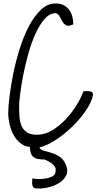

<svg xmlns="http://www.w3.org/2000/svg" viewBox="-20 -845 582 1104"><path d="M27.3 -194.3Q27.3 -229.5 34.7 -290Q42 -350.6 56.2 -420.9Q70.3 -491.2 92.8 -563Q115.2 -634.8 145.5 -692.9Q175.8 -751 214.4 -788.1Q252.9 -825.2 299.8 -825.2Q326.2 -825.2 345.2 -815.4Q364.3 -805.7 377 -789.1Q389.6 -772.5 395.5 -751Q401.4 -729.5 401.4 -705.1Q375 -692.4 361.3 -699.2Q347.7 -706.1 339.4 -720.2Q331.1 -734.4 323.2 -750Q315.4 -765.6 300.8 -769.5Q265.6 -769.5 236.3 -735.8Q207 -702.1 183.6 -650.4Q160.2 -598.6 142.6 -535.2Q125 -471.7 113.3 -411.6Q101.6 -351.6 95.7 -302.7Q89.8 -253.9 89.8 -230.5Q89.8 -199.2 92.3 -170.4Q94.7 -141.6 105 -119.1Q115.2 -96.7 135.7 -83.5Q156.2 -70.3 193.4 -70.3Q237.3 -70.3 279.8 -95.7Q322.3 -121.1 357.9 -159.2Q393.6 -197.3 420.4 -240.7Q447.3 -284.2 459 -319.3Q460.9 -320.3 468.8 -320.8Q476.6 -321.3 478.5 -321.3Q491.2 -321.3 502.9 -318.4Q514.6 -315.4 514.6 -298.8Q507.8 -263.7 483.9 -225.1Q460 -186.5 427.2 -149.9Q394.5 -113.3 356 -81.5Q317.4 -49.8 280.3 -28.3Q243.2 -6.8 211.4 1.5Q179.7 9.8 160.2 0Q125 0 99.6 -20Q74.2 -40 58.1 -69.3Q42 -98.6 34.7 -132.3Q27.3 -166 27.3 -194.3ZM166 179.7Q166 181.6 186 183.6Q206.1 185.5 230.5 183.1Q254.9 180.7 275.9 171.9Q296.9 163.1 298.8 145.5Q299.8 138.7 300.3 130.4Q300.8 122.1 295.4 113.3Q290 104.5 276.9 94.2Q263.7 84 237.3 72.3Q213.9 72.3 197.3 68.8Q180.7 65.4 170.4 56.2Q160.2 46.9 155.8 30.8Q151.4 14.6 151.4 -10.7Q155.3 -34.2 162.6 -43.5Q169.9 -52.7 177.7 -52.2Q185.5 -51.8 192.9 -44.4Q200.2 -37.1 204.6 -28.3Q209 -19.5 210 -11.2Q210.9 -2.9 206.1 -1Q209 14.6 227.1 20Q245.1 25.4 268.6 31.7Q292 38.1 315.9 51.3Q339.8 64.5 355.5 94.7Q374 132.8 361.8 160.6Q349.6 188.5 320.8 206.5Q292 224.6 255.4 232.9Q218.8 241.2 188.5 238.3Q176.8 238.3 171.9 231.9Q167 225.6 165.5 216.8Q164.1 208 165 197.8Q166 187.5 166 179.7Z"/></svg>

Font: Shadows Into Light Two
Style: Regular
Weight: 400
Designer: Kimberly Geswein
Foundry: Kimberly Geswein
Version: Version 1.003 2012